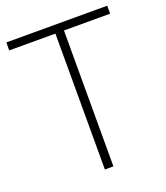

<svg xmlns="http://www.w3.org/2000/svg" viewBox="-136 -834 802 928"><g transform="rotate(-20 265.0 -370.0)"><path d="M243 0V-699H5.5V-740H524.5V-699H287V0Z"/></g></svg>

Font: Encode Sans Semi Condensed ExLight
Style: Regular
Weight: 275
Width: 4
Designer: Multiple Designers
Foundry: Impallari Type
Version: Version 2.000